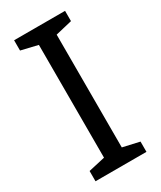

<svg xmlns="http://www.w3.org/2000/svg" viewBox="-183 -778 705 842"><g transform="rotate(-30 169.5 -357.0)"><path d="M298 0H40V-52L124 -71V-642L40 -662V-714H298V-662L214 -642V-71L298 -52Z"/></g></svg>

Font: Noto Sans Tai Tham
Style: Regular
Weight: 400
Designer: Monotype Design Team 2013. Revised by David WIlliams 2020
Foundry: Monotype Imaging Inc.
Version: Version 2.002